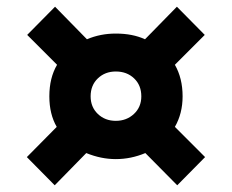

<svg xmlns="http://www.w3.org/2000/svg" viewBox="-20 -647 691 572"><path d="M143 -95 60 -179 149 -269Q127 -307 127 -360Q127 -415 150 -454L61 -543L144 -627L239 -530Q279 -547 325 -547Q375 -547 412 -530L507 -627L590 -543L501 -454Q524 -414 524 -360Q524 -309 501 -269L591 -179L508 -95L413 -191Q370 -173 325 -173Q281 -173 237 -191ZM401 -360Q401 -393 379.5 -413.5Q358 -434 325 -434Q293 -434 271.5 -413.5Q250 -393 250 -360Q250 -328 271.5 -307.5Q293 -287 325 -287Q357 -287 379 -307.5Q401 -328 401 -360Z"/></svg>

Font: Mona Sans Condensed ExtraBold
Style: Regular
Weight: 800
Width: 3
Designer: Deni Anggara
Foundry: GitHub
Version: Version 1.001;gftools[0.9.33]